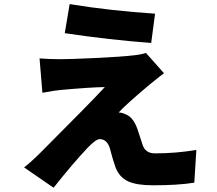

<svg xmlns="http://www.w3.org/2000/svg" viewBox="-20 -840 1040 922"><path d="M291 -680.7 314.5 -820.3Q511.7 -788.1 724.6 -774.4L706.1 -633.8Q506.8 -648.4 291 -680.7ZM680.7 -585.9 767.6 -488.3Q750 -475.6 726.6 -456.5Q703.1 -437.5 698.2 -433.6Q582 -335.9 549.8 -299.8Q566.4 -299.8 587.9 -289.1Q620.1 -274.4 638.7 -223.6Q643.6 -210.9 651.9 -184.1Q660.2 -157.2 664.1 -146.5Q676.8 -103.5 724.6 -103.5Q825.2 -103.5 922.9 -120.1L913.1 37.1Q836.9 49.8 713.9 49.8Q636.7 49.8 595.2 30.8Q553.7 11.7 535.2 -35.2Q521.5 -73.2 507.8 -127Q494.1 -171.9 459 -171.9Q440.4 -171.9 400.4 -129.9Q330.1 -55.7 237.3 61.5L95.7 -36.1Q129.9 -62.5 174.8 -107.4Q418.9 -351.6 483.4 -421.9Q415 -420.9 273.4 -408.2Q246.1 -406.2 183.6 -394.5L169.9 -559.6Q216.8 -555.7 271.5 -555.7Q315.4 -555.7 439.5 -561.5Q563.5 -567.4 621.1 -574.2Q659.2 -578.1 680.7 -585.9Z"/></svg>

Font: GenEi Gothic M Heavy
Style: Regular
Weight: 800
Designer: o_tamon (Modified); [Source Han Sans]
Ryoko NISHIZUKA  (kana & ideographs); Paul D. Hunt (Latin, Greek & Cyrillic); Wenl
Version: Version 1.1a;Original Version 1.004